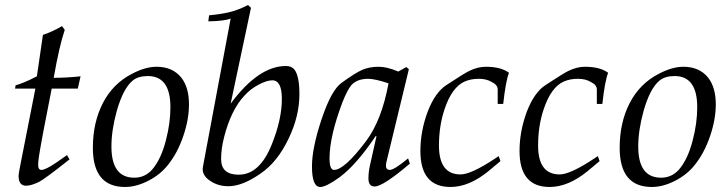

<svg xmlns="http://www.w3.org/2000/svg" viewBox="-20 -731 2892 765"><path d="M301 -427 290 -378H186Q147 -182 136 -113Q132 -88 132 -74Q132 -54 145 -54Q161 -54 204 -83L247 -113L257 -96Q159 -18 135 -6Q104 9 84 9Q54 9 54 -30Q54 -40 67 -104L121 -378H40L42 -391Q73 -399 127 -427L151 -592Q192 -606 227 -627L238 -612Q216 -547 194 -421Q247 -421 301 -427Z M733 -315Q733 -255 710 -188Q687 -121 650 -75Q620 -36 571.5 -11Q523 14 478 14Q350 14 350 -142Q350 -243 390 -320.5Q430 -398 506 -437Q559 -465 604 -465Q668 -465 703 -421Q733 -382 733 -315ZM659 -304Q659 -428 569 -428Q532 -428 510 -411Q471 -380 445 -288Q424 -212 424 -147Q424 -23 515 -23Q557 -23 586 -55Q622 -97 641 -172Q659 -240 659 -304Z M1173 -356Q1173 -268 1130 -179Q1085 -84 1016 -38Q945 11 890 11Q849 11 818 -10Q781 -34 789 -69L899 -657Q874 -647 810 -646L813 -670Q857 -674 892 -682Q930 -691 968 -711L980 -700L899 -318Q1010 -468 1119 -468Q1142 -468 1153 -454Q1173 -428 1173 -356ZM1103 -337Q1103 -411 1065 -411Q1043 -411 1010 -393.5Q977 -376 954 -350Q901 -294 873 -185Q861 -139 861 -97Q861 -35 931 -35Q1015 -35 1063 -156Q1103 -255 1103 -337Z M1606 -100 1613 -79Q1506 12 1473 12Q1448 12 1448 -20Q1448 -45 1454 -72L1480 -188L1477 -189Q1399 -73 1332 -24Q1279 14 1256 14Q1223 14 1223 -68Q1223 -141 1261 -255Q1300 -372 1341 -401Q1396 -441 1424 -453Q1452 -465 1489 -465Q1522 -465 1567 -446L1599 -464L1609 -455L1520 -87Q1512 -54 1533 -54Q1551 -54 1606 -100ZM1528 -399Q1474 -417 1447 -417Q1404 -417 1381 -393Q1365 -375 1345 -325Q1293 -188 1293 -100Q1293 -54 1311 -54Q1352 -54 1438 -168Q1501 -252 1528 -399Z M2008 -441Q1995 -408 1985 -317H1963V-375Q1963 -393 1938 -405Q1918 -417 1887 -417Q1856 -417 1831 -406Q1780 -383 1751 -295Q1729 -229 1729 -151Q1729 -36 1815 -36Q1857 -36 1952 -99L1967 -109L1974 -89L1926 -49Q1849 14 1775 14Q1655 14 1655 -129Q1655 -208 1684 -286Q1714 -364 1760 -393Q1833 -441 1851 -449Q1884 -465 1916 -465Q1976 -465 2008 -441Z M2403 -441Q2390 -408 2380 -317H2358V-375Q2358 -393 2333 -405Q2313 -417 2282 -417Q2251 -417 2226 -406Q2175 -383 2146 -295Q2124 -229 2124 -151Q2124 -36 2210 -36Q2252 -36 2347 -99L2362 -109L2369 -89L2321 -49Q2244 14 2170 14Q2050 14 2050 -129Q2050 -208 2079 -286Q2109 -364 2155 -393Q2228 -441 2246 -449Q2279 -465 2311 -465Q2371 -465 2403 -441Z M2832 -315Q2832 -255 2809 -188Q2786 -121 2749 -75Q2719 -36 2670.5 -11Q2622 14 2577 14Q2449 14 2449 -142Q2449 -243 2489 -320.5Q2529 -398 2605 -437Q2658 -465 2703 -465Q2767 -465 2802 -421Q2832 -382 2832 -315ZM2758 -304Q2758 -428 2668 -428Q2631 -428 2609 -411Q2570 -380 2544 -288Q2523 -212 2523 -147Q2523 -23 2614 -23Q2656 -23 2685 -55Q2721 -97 2740 -172Q2758 -240 2758 -304Z"/></svg>

Font: GFS Didot
Style: Italic
Weight: 400
Italic angle: -12°
Designer: Takis Katsoulidis and George D. Matthiopoulos
Foundry: George Matthiopoulos and Takis Katsoulidis
Version: Version 1.0